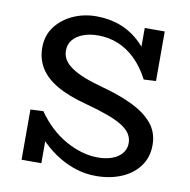

<svg xmlns="http://www.w3.org/2000/svg" viewBox="-80 -778 859 870"><g transform="rotate(10 349.5 -343.5)"><path d="M417 13Q370 13 326.5 -0.5Q283 -14 244 -38Q205 -62 171 -95Q137 -128 108 -166L164 -156V-1H73V-232L132 -235Q159 -196 191.5 -165.5Q224 -135 261 -114Q298 -93 336 -82Q374 -71 411 -71Q448 -71 476.5 -81.5Q505 -92 521.5 -112Q538 -132 538 -159Q538 -182 526 -201Q514 -220 488 -236.5Q462 -253 420 -268.5Q378 -284 318 -300Q234 -322 180.5 -353Q127 -384 102 -425.5Q77 -467 77 -518Q77 -574 107.5 -614.5Q138 -655 187.5 -677.5Q237 -700 295 -700Q356 -700 407.5 -680Q459 -660 500.5 -619.5Q542 -579 571 -517L519 -528V-686H611V-458L555 -455Q527 -509 490 -545Q453 -581 409.5 -598.5Q366 -616 318 -616Q280 -616 250 -605Q220 -594 202.5 -573.5Q185 -553 185 -523Q185 -501 196 -482.5Q207 -464 230.5 -447.5Q254 -431 290.5 -416.5Q327 -402 379 -388Q460 -366 519.5 -337Q579 -308 612.5 -267.5Q646 -227 646 -169Q646 -113 616 -72Q586 -31 534 -9Q482 13 417 13Z"/></g></svg>

Font: BioRhyme
Style: Regular
Weight: 400
Designer: Aoife Mooney
Foundry: Aoife Mooney Type
Version: Version 1.600;gftools[0.9.33]